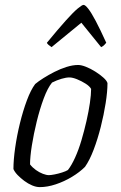

<svg xmlns="http://www.w3.org/2000/svg" viewBox="-20 -766 495 786"><path d="M143 0Q128 0 111.5 -7Q95 -14 79.5 -25.5Q64 -37 52 -49.5Q40 -62 35 -74Q35 -111 42 -160.5Q49 -210 61.5 -261Q74 -312 90 -355Q106 -398 124 -422Q137 -433 157.5 -446Q178 -459 202.5 -471.5Q227 -484 252.5 -492Q278 -500 300 -500Q313 -500 332 -492.5Q351 -485 370 -473Q389 -461 403 -448.5Q417 -436 420 -426Q420 -391 412.5 -343.5Q405 -296 392.5 -246.5Q380 -197 363.5 -153.5Q347 -110 328 -83Q306 -61 274.5 -42Q243 -23 208.5 -11.5Q174 0 143 0ZM180 -49Q188 -49 203.5 -52Q219 -55 234.5 -60Q250 -65 258 -70Q273 -89 287.5 -121Q302 -153 313.5 -192Q325 -231 334 -270.5Q343 -310 348 -344.5Q353 -379 353 -402Q347 -413 330.5 -423.5Q314 -434 295.5 -441.5Q277 -449 264 -449Q251 -449 232 -443.5Q213 -438 193 -428Q175 -406 159 -363Q143 -320 130.5 -269Q118 -218 110.5 -171Q103 -124 103 -93Q113 -80 127 -70Q141 -60 155.5 -54.5Q170 -49 180 -49ZM191 -573Q184 -578 178.5 -582.5Q173 -587 172 -591Q219 -648 249.5 -682Q280 -716 298 -731Q316 -746 322 -746Q329 -746 341.5 -730Q354 -714 372 -680Q390 -646 415 -591Q411 -587 407.5 -582.5Q404 -578 394 -573L313 -673Z"/></svg>

Font: Texturina 12pt Thin
Style: Italic
Weight: 250
Italic angle: -11°
Designer: Guillermo Torres Carreño
Foundry: Omnibus-Type
Version: Version 1.002